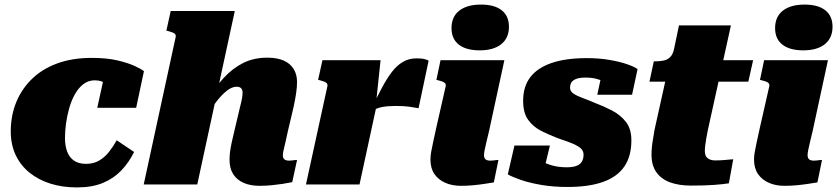

<svg xmlns="http://www.w3.org/2000/svg" viewBox="-20 -806 3658 839"><path d="M356 -90Q389 -90 413.5 -104.5Q438 -119 456.5 -142.5Q475 -166 490 -193L566 -142Q544 -97 511 -62Q478 -27 430.5 -7Q383 13 316 13Q253 13 200.5 -3.5Q148 -20 109 -51.5Q70 -83 48.5 -128.5Q27 -174 27 -232Q27 -299 50 -357Q73 -415 118 -459.5Q163 -504 229 -528.5Q295 -553 381 -553Q447 -553 493.5 -542Q540 -531 569 -517.5Q598 -504 609 -495L575 -335H405L440 -494Q455 -493 462 -483Q469 -473 469.5 -460.5Q470 -448 466.5 -437Q463 -426 457 -423Q452 -433 443 -440Q434 -447 422 -451Q410 -455 394 -455Q366 -455 344.5 -438.5Q323 -422 307.5 -394.5Q292 -367 282.5 -333.5Q273 -300 268.5 -266.5Q264 -233 264 -204Q264 -169 273.5 -143.5Q283 -118 303.5 -104Q324 -90 356 -90Z M608 0H842L1006 -758H726L707 -672L716 -670Q727 -667 734.5 -664Q742 -661 745.5 -656.5Q749 -652 748 -646ZM1238 -233 1263 -339Q1270 -372 1274 -398.5Q1278 -425 1278 -448Q1278 -480 1263.5 -504Q1249 -528 1220.5 -541Q1192 -554 1148 -554Q1089 -554 1043 -531Q997 -508 958.5 -466.5Q920 -425 882 -368L881 -298Q905 -336 928 -365Q951 -394 972.5 -410.5Q994 -427 1014 -427Q1028 -427 1034 -420Q1040 -413 1040 -402Q1040 -390 1037.5 -376Q1035 -362 1030 -343L1007 -246Q998 -209 992.5 -183.5Q987 -158 985 -140.5Q983 -123 983 -108Q983 -70 999 -45Q1015 -20 1044.5 -7Q1074 6 1113 6Q1141 6 1166.5 3.5Q1192 1 1215 -2.5Q1238 -6 1257 -10L1278 -107Q1274 -107 1268.5 -106.5Q1263 -106 1257 -105Q1251 -104 1244 -104Q1230 -104 1223 -109.5Q1216 -115 1216 -128Q1216 -136 1219 -149Q1222 -162 1227 -183Q1232 -204 1238 -233Z M1317 0H1551L1630 -365L1624 -363L1643 -543H1389L1370 -457L1379 -455Q1390 -452 1397.5 -449Q1405 -446 1408.5 -441.5Q1412 -437 1411 -431ZM1853 -541Q1849 -544 1836 -547.5Q1823 -551 1800 -551Q1767 -551 1740.5 -535.5Q1714 -520 1692 -491Q1670 -462 1649 -422.5Q1628 -383 1605 -335L1603 -319Q1613 -326 1625 -331Q1637 -336 1650.5 -338.5Q1664 -341 1679.5 -342Q1695 -343 1711 -343Q1745 -343 1770 -339.5Q1795 -336 1809 -333Z M1861 -109Q1861 -124 1864 -141.5Q1867 -159 1872.5 -184Q1878 -209 1886 -246L1928 -431Q1929 -437 1925.5 -441.5Q1922 -446 1914.5 -449Q1907 -452 1895 -455L1887 -457L1905 -543H2184L2117 -233Q2110 -204 2105 -183Q2100 -162 2097.5 -149Q2095 -136 2095 -128Q2095 -115 2102 -109.5Q2109 -104 2123 -104Q2131 -104 2137 -105Q2143 -106 2148.5 -106.5Q2154 -107 2158 -107L2138 -9Q2120 -6 2097 -2.5Q2074 1 2048 3.5Q2022 6 1994 6Q1955 6 1925 -7.5Q1895 -21 1878 -46Q1861 -71 1861 -109ZM1953 -683Q1953 -733 1987 -759.5Q2021 -786 2082 -786Q2141 -786 2172.5 -761Q2204 -736 2204 -689Q2204 -640 2170.5 -613Q2137 -586 2076 -586Q2017 -586 1985 -611Q1953 -636 1953 -683Z M2460 11Q2397 11 2345 2Q2293 -7 2255.5 -20Q2218 -33 2199 -44L2228 -170H2383L2353 -46Q2333 -53 2323.5 -66.5Q2314 -80 2314 -94.5Q2314 -109 2322 -116Q2333 -109 2351.5 -99Q2370 -89 2396.5 -82Q2423 -75 2457 -75Q2482 -75 2498.5 -81Q2515 -87 2522.5 -99.5Q2530 -112 2530 -130Q2530 -145 2520.5 -155Q2511 -165 2494.5 -173Q2478 -181 2458 -188Q2438 -195 2418 -202Q2381 -216 2346 -233.5Q2311 -251 2288.5 -281.5Q2266 -312 2266 -365Q2266 -428 2297.5 -469Q2329 -510 2391 -531Q2453 -552 2544 -552Q2599 -552 2644.5 -544Q2690 -536 2721.5 -525Q2753 -514 2766 -504L2742 -392H2590L2611 -490Q2627 -492 2636.5 -480.5Q2646 -469 2648 -456Q2650 -443 2641 -437Q2632 -443 2618 -450Q2604 -457 2584.5 -462Q2565 -467 2537 -467Q2505 -467 2488 -456.5Q2471 -446 2471 -423Q2471 -407 2486 -397Q2501 -387 2525.5 -378Q2550 -369 2578 -357Q2618 -342 2654.5 -323Q2691 -304 2715 -273.5Q2739 -243 2739 -193Q2739 -123 2708 -78Q2677 -33 2615 -11Q2553 11 2460 11Z M2999 5Q2947 5 2908.5 -9Q2870 -23 2848.5 -53Q2827 -83 2827 -130Q2827 -145 2828.5 -162Q2830 -179 2833.5 -198Q2837 -217 2840 -238L2903 -522L2995 -543H3271L3250 -449H2818L2837 -538H2843Q2864 -538 2880.5 -541.5Q2897 -545 2908.5 -556.5Q2920 -568 2925 -590L2947 -695H3174L3073 -237Q3069 -217 3066 -199.5Q3063 -182 3061.5 -169Q3060 -156 3060 -146Q3060 -124 3072.5 -114.5Q3085 -105 3105 -105Q3126 -105 3142.5 -106.5Q3159 -108 3170 -109Q3181 -110 3184 -110L3165 -5Q3141 -1 3100.5 2Q3060 5 2999 5Z M3275 -109Q3275 -124 3278 -141.5Q3281 -159 3286.5 -184Q3292 -209 3300 -246L3342 -431Q3343 -437 3339.5 -441.5Q3336 -446 3328.5 -449Q3321 -452 3309 -455L3301 -457L3319 -543H3598L3531 -233Q3524 -204 3519 -183Q3514 -162 3511.5 -149Q3509 -136 3509 -128Q3509 -115 3516 -109.5Q3523 -104 3537 -104Q3545 -104 3551 -105Q3557 -106 3562.5 -106.5Q3568 -107 3572 -107L3552 -9Q3534 -6 3511 -2.5Q3488 1 3462 3.5Q3436 6 3408 6Q3369 6 3339 -7.5Q3309 -21 3292 -46Q3275 -71 3275 -109ZM3367 -683Q3367 -733 3401 -759.5Q3435 -786 3496 -786Q3555 -786 3586.5 -761Q3618 -736 3618 -689Q3618 -640 3584.5 -613Q3551 -586 3490 -586Q3431 -586 3399 -611Q3367 -636 3367 -683Z"/></svg>

Font: Roboto Serif 20pt Black
Style: Italic
Weight: 900
Italic angle: -10°
Version: Version 1.008